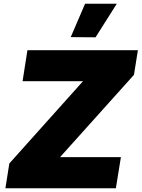

<svg xmlns="http://www.w3.org/2000/svg" viewBox="-20 -1009 759 1029"><path d="M606 -989 492 -809 359 -810 436 -989ZM601 0H9L30 -133L425 -574H101L127 -740H719L698 -608L302 -167H628Z"/></svg>

Font: Be Vietnam Black
Style: Italic
Weight: 900
Italic angle: -9°
Designer: Lam Bao; Tony Le; Vietanh Nguyen
Foundry: Yellow Type Foundry
Version: Version 5.000